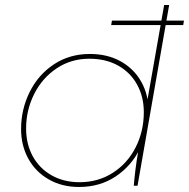

<svg xmlns="http://www.w3.org/2000/svg" viewBox="-20 -740 753 765"><path d="M531 -138 533 -149 536 -163 634 -720H654L528 0H513Q515 -25 519.5 -62.5Q524 -100 531 -138ZM572 -297Q572 -218 538 -148.5Q504 -79 441 -37Q378 5 295 5Q227 5 174.5 -25Q122 -55 93 -107.5Q64 -160 64 -226Q64 -304 98 -373Q132 -442 194.5 -483.5Q257 -525 338 -525Q408 -525 461 -495.5Q514 -466 543 -414Q572 -362 572 -297ZM84 -228Q84 -166 110.5 -117.5Q137 -69 185.5 -41.5Q234 -14 297 -14Q371 -14 429.5 -51.5Q488 -89 520.5 -153Q553 -217 553 -293Q553 -354 526.5 -402.5Q500 -451 451 -478.5Q402 -506 336 -506Q263 -506 205.5 -467.5Q148 -429 116 -365Q84 -301 84 -228ZM713 -658 710 -640H423L426 -658Z"/></svg>

Font: Fixel Italic Variable Display Thin
Style: Italic
Weight: 100
Italic angle: -10°
Designer: AlfaBravo + MacPaw
Foundry: Kyrylo Tkachov, Marchela Mozhyna, Serhii Makarenko, Maria Weinstein, Zakhar Kryvoshyya
Version: Version 1.210;Glyphs 3.2 (3217)